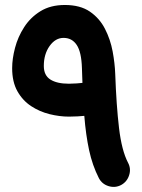

<svg xmlns="http://www.w3.org/2000/svg" viewBox="-20 -670 559 755"><path d="M234.9 -650.4Q295.4 -650.4 333.5 -624.3Q371.6 -598.1 392.8 -556.6Q414.1 -515.1 422.9 -468Q431.6 -420.9 433.1 -379.4Q437.5 -255.9 448 -167Q458.5 -78.1 483.4 -30.3Q496.1 -6.8 487.8 19Q479.5 44.9 456.1 57.6Q432.6 69.8 406.7 61.8Q380.9 53.7 368.7 30.3Q343.3 -19.5 330.3 -79.8Q317.4 -140.1 311.5 -214.4Q301.3 -213.4 285.2 -212.4Q269 -211.4 251 -211.4Q213.9 -211.4 174.6 -221.2Q135.3 -231 102.1 -252.9Q68.8 -274.9 48.3 -311.5Q27.8 -348.1 27.8 -401.9Q27.8 -439 39.1 -481.9Q50.3 -524.9 75 -563.2Q99.6 -601.6 139.2 -626Q178.7 -650.4 234.9 -650.4ZM152.3 -410.6Q152.3 -373.5 178.2 -357.2Q204.1 -340.8 251 -340.8Q265.6 -340.8 281.5 -342Q297.4 -343.3 301.3 -343.8Q302.7 -343.8 304.2 -344.2Q303.7 -357.9 303.2 -372.3Q302.7 -386.7 302.2 -401.9Q300.3 -465.3 281.7 -493.2Q263.2 -521 230 -521Q197.8 -521 175 -489Q152.3 -457 152.3 -410.6Z"/></svg>

Font: Mikhak-DS1-FD Bold
Style: Bold
Weight: 700
Designer: Amin Abedi
Version: Version 3.2